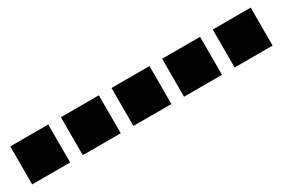

<svg xmlns="http://www.w3.org/2000/svg" viewBox="32 -987 1937 1314"><g transform="rotate(-30 1000.0 -330.0)"><path d="M50 -180H350V-480H50Z M450 -180H750V-480H450Z M850 -180H1150V-480H850Z M1250 -180H1550V-480H1250Z M1650 -180H1950V-480H1650Z"/></g></svg>

Font: text-security-square
Style: Regular
Weight: 400
Monospace: yes
Foundry: Oskari Noppa
Version: Version 3.000;hotconv 1.0.118;makeotfexe 2.5.65603